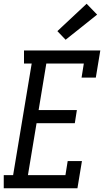

<svg xmlns="http://www.w3.org/2000/svg" viewBox="-38 -1004 558 1024"><path d="M-18 0V-70H32L131 -665H90V-735H497L473 -590H397L409 -665H209L168 -417H372L361 -347H157L111 -70H311L323 -145H399L375 0ZM312 -792 268 -838 424 -984 480 -926Z"/></svg>

Font: Iosevka Curly Slab Oblique
Style: Regular
Weight: 400
Italic angle: -9°
Monospace: yes
Designer: Belleve Invis
Foundry: Belleve Invis
Version: Version 11.1.0; ttfautohint (v1.8.3)